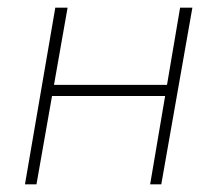

<svg xmlns="http://www.w3.org/2000/svg" viewBox="-20 -480 540 500"><path d="M104 -230H427L432 -259H108ZM449 -460 371 0H400L481 -460ZM124 -460 45 0H75L156 -460Z"/></svg>

Font: Jost ExtraLight
Style: Italic
Weight: 250
Italic angle: -5°
Version: Version 3.710